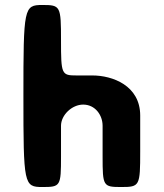

<svg xmlns="http://www.w3.org/2000/svg" viewBox="-20 -753 657 771"><path d="M150 -2C223 -2 225 -5 225 -125V-248C225 -291 269 -333 314 -333C362 -333 392 -291 392 -248V-125C392 -5 394 -2 467 -2C541 -2 543 -6 543 -145V-289C543 -410 431 -450 351 -450H288C227 -450 225 -454 225 -591C225 -729 223 -733 150 -733C76 -733 74 -722 74 -367C74 -12 76 -2 150 -2Z"/></svg>

Font: Hussar Print
Style: Bold
Weight: 700
Foundry: Cannot Into Space Fonts
Version: Version 2.00